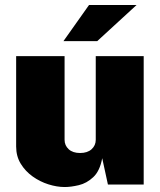

<svg xmlns="http://www.w3.org/2000/svg" viewBox="-20 -743 644 773"><path d="M240.5 10Q209 10 175 -0.8Q141 -11.5 111.5 -32.5Q82 -53.5 63.5 -83.8Q45 -114 45 -153V-517H240V-180Q240 -157.5 256.5 -142.2Q273 -127 302.5 -127Q332 -127 348.8 -142.2Q365.5 -157.5 365.5 -180V-517H558.5V0H414.5L391.5 -106Q382 -54.5 355.5 -29.8Q329 -5 297.2 2.5Q265.5 10 240.5 10ZM338.5 -723H530L371.5 -577.5H235.5Z"/></svg>

Font: Public Sans Black
Style: Regular
Weight: 900
Designer: The Public Sans Project Authors: Dan O. Williams and USWDS (Libre Franklin designed by Pablo Impallari and Rodrigo Fuenz
Version: Version 1.007